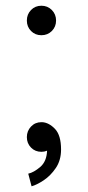

<svg xmlns="http://www.w3.org/2000/svg" viewBox="-20 -527 310 677"><path d="M74.7 -454.6Q74.7 -476.6 89.4 -491.7Q104 -506.8 126 -506.8Q147.9 -506.8 162.8 -491.7Q177.7 -476.6 177.7 -454.6Q177.7 -432.6 162.8 -417.7Q147.9 -402.8 126 -402.8Q104 -402.8 89.4 -417.7Q74.7 -432.6 74.7 -454.6ZM74.7 -43.5Q74.7 -65.4 89.4 -80.8Q104 -96.2 126 -96.2Q127.4 -96.2 128.4 -96.2Q128.9 -96.2 128.9 -96.2Q152.8 -94.7 174.1 -72.3Q195.3 -49.8 195.3 0Q195.3 38.1 176.8 65.4Q158.2 92.8 133.8 108.9Q109.4 125 91.3 129.9L79.6 85.4Q99.1 81.1 121.8 61.8Q144.5 42.5 146 4.4Q136.7 8.3 126 8.3Q104 8.3 89.4 -6.6Q74.7 -21.5 74.7 -43.5Z"/></svg>

Font: Giphurs Light
Style: Regular
Weight: 300
Version: Version 0.920; ttfautohint (v1.8.4.7-5d5b)